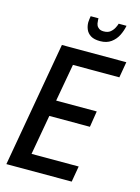

<svg xmlns="http://www.w3.org/2000/svg" viewBox="-129 -946 744 1019"><g transform="rotate(15 242.5 -437.0)"><path d="M10 0 131 -687H485L470 -600H215L178 -394H401L387 -306H164L125 -87H384L369 0ZM321 -759Q288 -759 269.5 -770.5Q251 -782 243 -800.5Q235 -819 235 -840Q235 -848 236.5 -857Q238 -866 239 -874H282Q282 -870 282 -865Q282 -860 283 -856Q283 -846 287 -836.5Q291 -827 300.5 -820.5Q310 -814 326 -814Q349 -814 362 -824.5Q375 -835 382.5 -849Q390 -863 393 -874H436Q431 -847 418 -820.5Q405 -794 381 -776.5Q357 -759 321 -759Z"/></g></svg>

Font: Archivo ExtraCondensed Medium
Style: Italic
Weight: 500
Width: 2
Italic angle: -10°
Designer: Hector Gatti
Foundry: Omnibus-Type
Version: Version 2.001